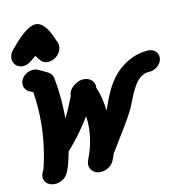

<svg xmlns="http://www.w3.org/2000/svg" viewBox="-98 -999 1061 1118"><g transform="rotate(-10 432.5 -440.0)"><path d="M69.5 -680C84.2 -680 102.4 -684.8 120 -699.1L153.2 -726.4L174.7 -699C183.6 -687.4 198.8 -678.6 218.4 -678.6C253.6 -678.6 292.3 -707.2 299.2 -746.4C299.9 -750.1 300.2 -754.1 300.2 -758.1C300.2 -769 297.5 -780.6 290 -791.3C286.9 -798.4 249.5 -907.7 188.2 -907.7C130 -907.7 52.2 -807 41.2 -794.2C30.4 -784.7 17.7 -767.4 14.2 -748C13.6 -744.1 13.2 -740.3 13.2 -736.6C13.2 -706 35.2 -680 69.5 -680ZM380.6 -180C368.7 -112.6 350.6 -83.4 346.7 -61.4C346.1 -57.9 345.8 -54.5 345.8 -51.2C345.8 -21.2 369.2 5.5 408.1 5.5C440.4 5.5 476.3 -14.3 488.8 -45.5C494.6 -60 500.6 -74.6 506.8 -94.4C506.8 -94.4 507.1 -91.1 514 -103.2C557.1 -178.3 613.3 -257.4 650.3 -340.5C681.2 -417.4 712.2 -515.4 788 -519.6C821.2 -520.2 857.7 -545.1 864.2 -581.6C864.7 -584.8 865 -588 865 -591.2C865 -619 843.8 -643.6 808.3 -643.6H804.9L804.2 -643.6C768.5 -641.6 728 -631.3 687.9 -608.2C577.4 -545.3 540 -438.1 506.4 -340.3C500.2 -388.8 490.8 -439 470.4 -481.4C470.7 -483.5 470.8 -485.5 470.8 -487.6C470.8 -517.3 447.6 -543.6 408.3 -543.6H407.3C391.8 -543.6 374.4 -539.8 355 -524.8C338.4 -514.5 320.8 -496.1 316.4 -471.4C316 -468.7 315.5 -468.6 315.8 -460.2C299.6 -420.5 283.5 -377.5 262.3 -337.9C262.1 -394.9 258.3 -484.6 239.5 -580.6C235.9 -596.8 225.4 -610.5 207.4 -619.4L155.3 -643.5C149.2 -646.1 143.4 -649.1 130.2 -649.1H129.3C96.2 -649.1 58.2 -625 51.6 -587.7C51.1 -584.5 50.8 -581.3 50.8 -578.1C50.8 -558.6 61.3 -539.7 81.6 -530.1L105.1 -519.8C113.6 -465.6 119.1 -406.7 119.1 -342.9C119.1 -281.3 114 -215.2 101.5 -144.6C97.3 -120.8 92.1 -96 85.4 -69.4L76.2 -47.5C75.8 -46.7 72.9 -38 72.2 -34C71.6 -31.1 71.4 -28.1 71.4 -25.1C71.4 3 95 28.2 134.2 28.2C165.5 28.2 202.3 8.5 215.5 -25.9L227.9 -58.8C227.9 -58.8 229.3 -64.4 229.7 -64.4C235.9 -90.1 242.4 -116.1 248 -145.6C268.1 -167.1 324.8 -233.2 383.5 -328.9C386.4 -309.2 388.1 -287.7 388.1 -264.6C388.1 -238.3 385.8 -209.9 380.6 -180Z"/></g></svg>

Font: TudorRose
Style: BoldOblique
Weight: 500
Version: Version 001.000